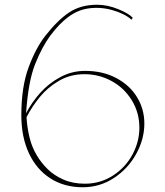

<svg xmlns="http://www.w3.org/2000/svg" viewBox="-20 -780 694 810"><path d="M172 -630Q224 -696 272.5 -728Q321 -760 390 -760Q433 -760 478.5 -741.5Q524 -723 540 -705L535 -697Q505 -723 453.5 -737.5Q402 -752 350 -744Q306 -737 267 -707.5Q228 -678 195 -633L193 -631Q157 -582 128 -509Q99 -436 90 -302Q113 -347 149 -387.5Q185 -428 234 -454.5Q283 -481 339 -481Q414 -481 471 -450.5Q528 -420 558.5 -369.5Q589 -319 589 -259Q589 -193 554.5 -130.5Q520 -68 460.5 -29Q401 10 329 10Q251 10 192.5 -27.5Q134 -65 102 -133.5Q70 -202 70 -294Q70 -413 100.5 -495.5Q131 -578 172 -630ZM338 -5Q403 -5 456 -39Q509 -73 538.5 -127.5Q568 -182 568 -241Q568 -305 536 -357Q504 -409 451 -438Q398 -467 336 -467Q277 -467 229.5 -439.5Q182 -412 149 -372Q116 -332 92 -286Q94 -245 104 -202.5Q114 -160 135 -125Q154 -93 181 -66.5Q208 -40 247.5 -22.5Q287 -5 338 -5Z"/></svg>

Font: TMT Limkin
Style: Regular
Weight: 400
Designer: Gabriel Drozdov
Version: Version 1.000;Glyphs 3.1.2 (3151)